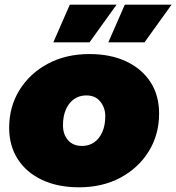

<svg xmlns="http://www.w3.org/2000/svg" viewBox="-20 -787 750 817"><path d="M316 10Q226 10 159 -21.5Q92 -53 55.5 -110Q19 -167 19 -243Q19 -333 63 -404Q107 -475 184 -516Q261 -557 360 -557Q451 -557 517.5 -525.5Q584 -494 620.5 -437.5Q657 -381 657 -304Q657 -214 613 -143Q569 -72 492.5 -31Q416 10 316 10ZM329 -166Q359 -166 381 -181.5Q403 -197 415.5 -225.5Q428 -254 428 -293Q428 -328 407 -354.5Q386 -381 347 -381Q318 -381 295.5 -365.5Q273 -350 260.5 -321.5Q248 -293 248 -254Q248 -215 269.5 -190.5Q291 -166 329 -166ZM441 -607 511 -767H710L595 -607ZM207 -607 277 -767H476L361 -607Z"/></svg>

Font: Montserrat Thin Black
Style: Italic
Weight: 900
Italic angle: -11.3°
Version: Version 9.000